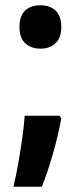

<svg xmlns="http://www.w3.org/2000/svg" viewBox="-20 -574 308 730"><path d="M54 -471Q54 -513 75 -533.5Q96 -554 134 -554Q170 -554 191.5 -533.5Q213 -513 213 -471Q213 -430 191 -409.5Q169 -389 134 -389Q98 -389 76 -409.5Q54 -430 54 -471ZM213 -123Q200 -54 180.5 13.5Q161 81 139 136H31Q41 95 49.5 47Q58 -1 64.5 -48.5Q71 -96 74 -134H207Z"/></svg>

Font: Noto Sans Myanmar UI Condensed
Style: Bold
Weight: 700
Width: 3
Designer: Monotype Design Team
Foundry: Monotype Imaging Inc.
Version: Version 2.103; ttfautohint (v1.8.4.7-5d5b)